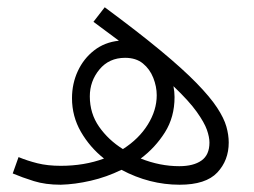

<svg xmlns="http://www.w3.org/2000/svg" viewBox="-20 -500 699 528"><path d="M474 8Q391 8 314 -33Q273 -13 229.5 -3Q186 7 147 8Q105 8 73 -2Q41 -12 15 -23L31 -68Q55 -58 83 -51Q111 -44 147 -44Q212 -44 266 -64Q227 -95 202.5 -137.5Q178 -180 178 -230Q178 -270 194 -304.5Q210 -339 239 -361.5Q268 -384 307 -388Q274 -413 237 -440L268 -480Q360 -412 421.5 -361Q483 -310 520.5 -271.5Q558 -233 577 -204Q596 -175 602.5 -152Q609 -129 609 -108Q609 -59 577.5 -25.5Q546 8 474 8ZM227 -235Q227 -188 252.5 -151.5Q278 -115 318 -90Q362 -118 386.5 -157.5Q411 -197 411 -238Q411 -262 401.5 -286Q392 -310 373 -325.5Q354 -341 324 -341Q280 -341 253.5 -309Q227 -277 227 -235ZM460 -233Q460 -178 433.5 -136Q407 -94 367 -64Q420 -43 473 -43Q512 -43 534 -58.5Q556 -74 556 -108Q556 -123 549 -143Q542 -163 521 -192.5Q500 -222 457 -263Q460 -248 460 -233Z"/></svg>

Font: Noto Sans Arabic UI Lt
Style: Regular
Weight: 300
Designer: Monotype Design Team, Nadine Chahine and Nizar Qandah
Foundry: Monotype Imaging Inc.
Version: Version 2.010; ttfautohint (v1.8.4.7-5d5b)